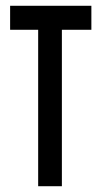

<svg xmlns="http://www.w3.org/2000/svg" viewBox="-20 -644 353 664"><path d="M112 0H194V-541H296V-624H15V-541H112Z"/></svg>

Font: Inconsolata ExtraCondensed
Style: Bold
Weight: 700
Width: 2
Monospace: yes
Designer: Raph Levien, Cyreal, Brenton Simpson
Foundry: Raph Levien, Cyreal, Google
Version: Version 3.100